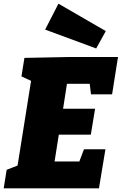

<svg xmlns="http://www.w3.org/2000/svg" viewBox="-32 -1018 658 1038"><path d="M422 -211H538L503 0H-12L4 -100L63 -123L136 -581L84 -605L100 -705L350 -710H606L574 -508H460L453 -565H330L309 -430H482L459 -290H286L263 -145H397ZM488 -756 212 -858 284 -998 540 -850Z"/></svg>

Font: Bitter Black
Style: Italic
Weight: 900
Italic angle: -9°
Designer: Sol Matas, and Bitter project Authors
Foundry: Sol Matas
Version: Version 2.001